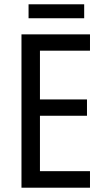

<svg xmlns="http://www.w3.org/2000/svg" viewBox="-20 -874 488 894"><path d="M372 -854H113V-789H372ZM399 0V-77H166V-335H385V-411H166V-638H399V-714H80V0Z"/></svg>

Font: Noto Sans Lao Looped Condensed
Style: Regular
Weight: 400
Width: 3
Designer: Mark Frömberg, Ben Mitchell
Foundry: The Fontpad Ltd
Version: Version 1.002